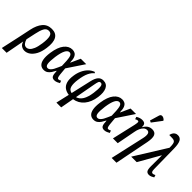

<svg xmlns="http://www.w3.org/2000/svg" viewBox="27 -1819 3064 3064"><g transform="rotate(45 1559.0 -287.5)"><path d="M68 -290Q93 -411 150.5 -479Q208 -547 306 -547Q403 -547 441.5 -477.5Q480 -408 461 -275Q448 -178 414 -115Q380 -52 334.5 -20.5Q289 11 239 11Q202 11 169.5 -10Q137 -31 124 -79H122L63 234H-45L22 -72ZM224 -47Q252 -47 279 -69Q306 -91 327 -141Q348 -191 360 -276Q375 -382 361 -437Q347 -492 293 -492Q241 -492 214 -440.5Q187 -389 170 -304L135 -142Q147 -99 169.5 -73Q192 -47 224 -47Z M672 10Q627 10 596.5 -17Q566 -44 554.5 -102.5Q543 -161 556 -257Q577 -402 634.5 -474Q692 -546 771 -546Q803 -546 829.5 -532Q856 -518 872 -481Q888 -444 889 -375H894L967 -536H1090L900 -251Q907 -167 912 -124Q917 -81 925 -65.5Q933 -50 947 -50Q956 -50 969.5 -55Q983 -60 993 -66L1008 -26Q990 -15 964 -4Q938 7 910 7Q867 7 851 -22Q835 -51 833 -125H828Q810 -90 789.5 -59Q769 -28 741 -9Q713 10 672 10ZM700 -55Q723 -55 743 -73.5Q763 -92 779.5 -121.5Q796 -151 809.5 -183.5Q823 -216 835 -242Q833 -370 820.5 -426.5Q808 -483 768 -483Q689 -483 658 -266Q643 -156 652 -105.5Q661 -55 700 -55Z M1187 234 1239 7Q1180 0 1139 -29.5Q1098 -59 1080.5 -115.5Q1063 -172 1076 -261Q1085 -328 1111.5 -386Q1138 -444 1179.5 -486Q1221 -528 1275 -546L1289 -529Q1248 -499 1218 -436Q1188 -373 1173 -265Q1160 -174 1174.5 -115.5Q1189 -57 1251 -45L1330 -391Q1348 -470 1381 -508.5Q1414 -547 1467 -547Q1547 -547 1579 -481Q1611 -415 1595 -302Q1577 -171 1509 -89.5Q1441 -8 1336 8L1295 234ZM1409 -391 1346 -48Q1408 -66 1445 -127.5Q1482 -189 1497 -295Q1510 -389 1504 -440.5Q1498 -492 1463 -492Q1437 -492 1427.5 -467Q1418 -442 1409 -391Z M1796 10Q1751 10 1720.5 -17Q1690 -44 1678.5 -102.5Q1667 -161 1680 -257Q1701 -402 1758.5 -474Q1816 -546 1895 -546Q1927 -546 1953.5 -532Q1980 -518 1996 -481Q2012 -444 2013 -375H2018L2091 -536H2214L2024 -251Q2031 -167 2036 -124Q2041 -81 2049 -65.5Q2057 -50 2071 -50Q2080 -50 2093.5 -55Q2107 -60 2117 -66L2132 -26Q2114 -15 2088 -4Q2062 7 2034 7Q1991 7 1975 -22Q1959 -51 1957 -125H1952Q1934 -90 1913.5 -59Q1893 -28 1865 -9Q1837 10 1796 10ZM1824 -55Q1847 -55 1867 -73.5Q1887 -92 1903.5 -121.5Q1920 -151 1933.5 -183.5Q1947 -216 1959 -242Q1957 -370 1944.5 -426.5Q1932 -483 1892 -483Q1813 -483 1782 -266Q1767 -156 1776 -105.5Q1785 -55 1824 -55Z M2435 235 2565 -344Q2579 -407 2570 -444Q2561 -481 2521 -481Q2488 -481 2463 -458Q2438 -435 2421.5 -397.5Q2405 -360 2398 -319L2337 0H2229L2321 -400Q2330 -443 2329 -463Q2328 -483 2308 -483Q2299 -483 2287.5 -478.5Q2276 -474 2263 -467L2250 -507Q2273 -522 2299 -531Q2325 -540 2351 -540Q2398 -540 2414.5 -518Q2431 -496 2428 -456H2432Q2461 -505 2494 -526Q2527 -547 2572 -547Q2636 -547 2657 -500Q2678 -453 2659 -350L2543 235ZM2477 -605 2445 -620 2491 -775Q2499 -802 2518 -807.5Q2537 -813 2558.5 -803.5Q2580 -794 2597 -775L2596 -763Z M2641 0 2973 -533Q2973 -588 2967 -617.5Q2961 -647 2945.5 -658.5Q2930 -670 2901 -672Q2872 -674 2826 -674Q2830 -696 2841 -718Q2852 -740 2873 -755Q2894 -770 2927 -770Q2981 -770 3006 -725Q3031 -680 3033 -576L3040 -118Q3041 -81 3049 -65.5Q3057 -50 3076 -50Q3086 -50 3098 -54.5Q3110 -59 3122 -66L3135 -26Q3118 -15 3094 -4Q3070 7 3046 7Q3006 7 2989 -19Q2972 -45 2972 -113L2973 -358H2969L2765 0Z"/></g></svg>

Font: Noto Serif ExtraCondensed Medium
Style: Italic
Weight: 500
Width: 2
Italic angle: -12°
Designer: Monotype Design Team
Foundry: Monotype Imaging Inc.
Version: Version 2.013; ttfautohint (v1.8.4.7-5d5b)